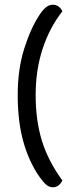

<svg xmlns="http://www.w3.org/2000/svg" viewBox="-20 -677 294 813"><path d="M204 116Q188 116 175 104.5Q162 93 148 73Q103 9 79 -76.5Q55 -162 55 -274Q55 -385 83 -472.5Q111 -560 148 -615Q161 -635 174.5 -646Q188 -657 204 -657Q218 -657 228.5 -649Q239 -641 244 -629Q190 -560 160.5 -470.5Q131 -381 131 -274Q131 -167 157.5 -81Q184 5 244 87Q239 99 228.5 107.5Q218 116 204 116Z"/></svg>

Font: Baloo Tammudu 2
Style: Regular
Weight: 400
Designer: Maithili Shingre, Omkar Shende and Ek Type
Foundry: Ek Type
Version: Version 1.700